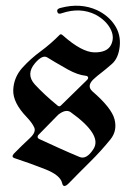

<svg xmlns="http://www.w3.org/2000/svg" viewBox="-20 -632 457 661"><path d="M189.5 -605Q257.8 -623 314.9 -596.7Q353.5 -578.1 375 -545.4Q396.5 -512.7 392.1 -472.2Q387.7 -431.6 365.5 -412.1Q343.3 -392.6 329.1 -381.8Q314.9 -371.1 302.2 -359.4Q277.3 -335.9 298.3 -317.4Q364.3 -260.3 374.3 -221.2Q384.3 -182.1 360.4 -152.3Q327.1 -111.3 289.8 -74.5Q252.4 -37.6 215.8 0Q197.8 17.6 193.8 -2Q187.5 -28.8 136.5 -49.1Q85.4 -69.3 28.8 -87.9Q18.6 -91.8 27.3 -102.5Q40.5 -116.2 54.7 -129.9Q68.8 -143.6 83 -156.7Q105 -177.2 97.9 -193.1Q90.8 -209 71.8 -229Q23.9 -278.8 25.6 -322.3Q27.3 -365.7 57.1 -398.9Q85 -429.7 119.9 -455.3Q154.8 -481 186 -512.7Q189.9 -516.1 196.3 -510.3Q261.7 -452.1 305.4 -451.7Q349.1 -451.2 362.3 -477.5Q375.5 -504.4 359.9 -533.4Q344.2 -562.5 309.1 -581.5Q255.9 -607.9 192.4 -586.4Q179.7 -581.5 177.2 -591.8Q174.8 -602.1 189.5 -605ZM111.3 -166.5Q106.4 -158.2 114.3 -153.8Q148.9 -137.7 183.6 -122.1Q218.3 -106.4 253.4 -91.8Q277.8 -81.1 302.2 -119.6Q332.5 -168 222.2 -246.6Q205.1 -256.8 180.2 -236.8ZM178.7 -268.1Q184.6 -263.7 189.5 -268.6L280.3 -357.4Q284.7 -362.3 283 -366.5Q281.2 -370.6 275.4 -371.1Q247.6 -374 213.9 -392.6Q159.7 -423.3 143.1 -434.1Q126.5 -444.8 100.6 -414.6Q67.9 -376 100.3 -340.8Q132.8 -305.7 178.7 -268.1Z"/></svg>

Font: Bertholdr Mainzer Fraktur
Style: Regular
Weight: 400
Designer: Peter Wiegel, original typeface by Carl Albert Fahrenwaldt 1901
Foundry: Peter Wiegel
Version: Version 1.000 2010 initial release